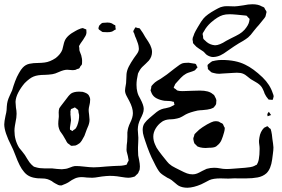

<svg xmlns="http://www.w3.org/2000/svg" viewBox="-20 -823 1324 903"><path d="M461 -715Q464 -716 472 -716Q476 -717 485 -717Q498 -717 506 -713L517 -706Q520 -706 522 -704Q523 -702 523 -693Q523 -692 524 -688.5Q525 -685 524 -684Q523 -683 521.5 -683Q520 -683 519 -682L510 -676Q499 -670 472 -672Q464 -672 461 -673L454 -678Q453 -679 449 -681.5Q445 -684 444 -686L443 -689Q443 -695 447 -703Q449 -705 453.5 -709.5Q458 -714 461 -715ZM622 -424Q622 -405 626 -390Q630 -374 640 -358Q656 -328 656 -311Q656 -299 651.5 -288Q647 -277 646 -275Q640 -264 635 -251Q630 -238 629 -227Q628 -223 628 -214Q628 -204 630 -184Q631 -177 630.5 -167Q630 -157 630 -152Q629 -144 629 -130V-119Q629 -101 630 -92Q632 -80 634 -72Q638 -52 638 -40Q638 -31 637 -27Q637 -23 633 -17Q631 -10 629 -8Q626 -4 623 -2Q614 7 614 7L604 10Q594 13 583 13Q573 13 549 9Q511 2 479 5Q457 7 447 9Q425 13 414 13L389 12Q373 10 364 10Q347 10 333 16Q319 22 301 35Q291 41 277 46L270 49Q261 50 254 47Q247 44 240.5 40Q234 36 232 35Q224 28 212 23Q204 19 191 17Q184 16 171 16Q154 16 146 14Q111 9 92 -16Q73 -37 52 -94Q41 -123 34 -136Q0 -202 0 -238Q0 -251 6 -279Q10 -294 11 -305Q11 -309 12 -323Q13 -337 16 -348Q19 -359 26 -374Q33 -389 37 -398Q43 -419 51 -440.5Q59 -462 69 -479Q79 -497 87 -505Q100 -519 118 -523Q136 -527 162 -527Q174 -527 190 -529Q215 -532 242 -550Q265 -568 273 -589Q275 -595 278 -609Q281 -623 284 -630Q294 -656 336 -678Q344 -683 360 -689Q363 -689 364.5 -690Q366 -691 368 -691Q371 -691 381 -686Q385 -686 386 -684V-683Q386 -680 386.5 -674Q387 -668 386 -665Q386 -663 384.5 -659.5Q383 -656 382 -654Q379 -648 371 -636Q362 -624 359 -619Q353 -609 352 -607Q351 -605 353 -598Q353 -588 354 -584Q356 -579 358 -573.5Q360 -568 362 -563Q367 -546 366 -531Q366 -523 365 -520Q364 -517 361.5 -515Q359 -513 358 -511Q356 -505 352 -501Q351 -500 347.5 -499.5Q344 -499 342 -498Q336 -494 332 -494Q329 -493 322 -493Q315 -493 309 -494Q303 -495 296 -495Q280 -495 256 -484Q239 -476 226 -474Q219 -473 208.5 -472Q198 -471 192 -471Q157 -471 138 -463Q120 -456 96 -432Q78 -411 66 -388Q54 -365 53 -344Q53 -335 55 -317Q58 -302 58 -288Q58 -270 53 -248Q52 -243 50 -231Q48 -219 48 -208Q48 -164 70 -128Q71 -127 84 -111L97 -94Q105 -82 108 -76Q120 -56 128 -49Q136 -41 137 -41Q139 -39 143 -38Q147 -37 150 -36Q166 -31 190 -31H225Q234 -30 247.5 -28.5Q261 -27 271 -27Q277 -27 289 -29Q296 -30 300.5 -32Q305 -34 309 -35Q323 -41 332 -42H342Q352 -42 370 -40Q404 -36 420 -36Q441 -36 481 -40Q491 -40 511 -42Q518 -43 533 -43Q552 -43 560 -45Q562 -45 568 -46.5Q574 -48 576 -49Q577 -50 578 -54Q579 -58 580 -59Q585 -67 585 -69Q585 -72 584 -74.5Q583 -77 583 -80Q582 -88 578.5 -100Q575 -112 575 -118Q575 -131 576 -140.5Q577 -150 578 -157Q579 -164 579 -179V-200Q581 -216 583 -222Q585 -229 587.5 -235Q590 -241 592 -245Q605 -271 605 -291Q605 -316 588 -348Q585 -354 576.5 -369.5Q568 -385 568 -397Q568 -405 573 -432Q574 -440 574 -453Q574 -466 575 -475Q577 -493 586 -510.5Q595 -528 610 -550Q614 -556 623 -568Q632 -580 633 -591V-595Q633 -601 632 -604Q631 -615 620 -642Q618 -646 615.5 -652Q613 -658 611 -666Q610 -668 608.5 -670.5Q607 -673 607 -676Q607 -678 609 -681.5Q611 -685 612 -686L616 -694H617Q622 -694 628 -691Q634 -691 636 -690Q638 -689 643 -681Q651 -671 663 -649Q667 -643 677.5 -627Q688 -611 692 -597Q695 -588 695 -579Q695 -556 680 -538Q680 -538 665 -523Q654 -513 649 -508Q638 -497 629 -477Q622 -447 622 -424ZM404 -356V-354Q404 -346 403 -340Q402 -334 401 -330Q397 -314 397 -306Q397 -298 399 -284Q401 -268 401 -261Q401 -252 400 -248Q398 -235 388 -214L377 -184Q364 -158 355 -150L346 -144Q344 -143 341.5 -141.5Q339 -140 336 -139Q333 -138 326 -138L317 -137Q313 -137 306 -144Q298 -149 297 -151Q295 -153 293 -157Q291 -161 290 -163L276 -187Q273 -192 269 -197Q265 -202 262 -207Q257 -218 255 -228Q254 -232 254 -240Q254 -252 256 -268Q257 -273 256.5 -281.5Q256 -290 256 -294Q256 -305 259 -314L266 -324Q267 -326 286 -350Q299 -368 302 -371Q304 -373 307.5 -377Q311 -381 314 -383Q328 -392 352 -392Q363 -392 369 -391Q380 -388 389 -383Q396 -378 398 -374Q399 -372 401.5 -366.5Q404 -361 404 -356ZM312 -279Q312 -274 313 -268Q314 -262 314 -257Q314 -253 313 -250Q312 -247 312 -243Q312 -242 309 -223V-216Q309 -213 311 -212Q313 -211 314 -211Q318 -207 321 -207Q323 -207 325 -211Q333 -215 337 -220L343 -232Q353 -258 352 -282L349 -296Q349 -302 348 -304Q347 -307 342.5 -310Q338 -313 336 -315Q333 -318 332 -318L324 -314Q323 -313 319 -312Q315 -311 314 -310Q313 -309 311 -297Q312 -293 311.5 -288Q311 -283 312 -279Z M978 -535Q981 -536 985.5 -536.5Q990 -537 992 -538Q1007 -541 1023 -541Q1089 -541 1133 -519Q1171 -501 1215 -459Q1250 -425 1263 -384Q1264 -382 1265.5 -377.5Q1267 -373 1267 -371V-370Q1267 -368 1266 -365.5Q1265 -363 1265 -361Q1264 -360 1263.5 -357Q1263 -354 1262 -353L1254 -354Q1246 -354 1243 -355L1240 -359Q1231 -370 1230 -373Q1224 -382 1221 -393Q1215 -407 1211 -413Q1202 -426 1184.5 -436Q1167 -446 1159 -451Q1152 -456 1142 -464.5Q1132 -473 1124 -476Q1113 -481 1094 -481Q1081 -481 1074 -480L1024 -477L1011 -476Q998 -476 988 -479Q985 -480 980 -481Q975 -482 973 -484Q971 -485 968 -488.5Q965 -492 962 -494Q958 -498 958 -498Q957 -499 957.5 -501Q958 -503 958 -503Q956 -509 956 -515Q956 -518 958.5 -520Q961 -522 962 -523Q974 -533 978 -535ZM1232 -227Q1233 -227 1235 -228.5Q1237 -230 1238 -229Q1240 -228 1242.5 -225.5Q1245 -223 1246 -221Q1252 -218 1253 -216Q1254 -214 1254.5 -210.5Q1255 -207 1256 -205Q1259 -193 1261 -170Q1265 -145 1266 -130Q1266 -117 1263.5 -100Q1261 -83 1260 -73Q1254 -28 1233 -8Q1216 7 1191.5 11.5Q1167 16 1138 16H1101Q1086 15 1054 17L1017 16Q983 16 965 24Q960 26 944 35L926 44Q891 59 862 60Q838 60 821 51Q814 47 804 38Q794 29 787 24Q777 17 767 13Q743 -1 733 -11Q721 -24 703 -62Q683 -99 663 -160Q662 -163 656.5 -180Q651 -197 651 -212Q651 -232 660.5 -244.5Q670 -257 681.5 -266.5Q693 -276 696 -279Q706 -288 717 -296.5Q728 -305 739 -309Q750 -313 759 -314Q780 -318 789 -324Q792 -325 795.5 -327Q799 -329 801 -331Q801 -332 799 -336Q799 -342 797 -344Q796 -345 792 -345Q789 -346 785 -347Q781 -348 775 -348Q768 -349 754 -349Q733 -352 716.5 -360.5Q700 -369 693 -385Q692 -388 690.5 -391.5Q689 -395 688 -398Q688 -400 691 -409Q691 -417 693 -419Q694 -421 700 -427Q708 -436 719.5 -443Q731 -450 735 -452Q762 -469 800 -500Q805 -503 815.5 -511.5Q826 -520 835 -524Q844 -528 867 -528Q883 -526 892 -524Q898 -524 900 -522Q903 -521 906 -511Q907 -510 908 -509Q909 -508 909 -506Q908 -505 907 -504Q906 -503 905 -502Q903 -500 900 -496Q897 -492 894 -491Q892 -490 884 -487Q860 -480 853 -475Q842 -469 830.5 -457Q819 -445 815 -440Q807 -432 806 -430Q804 -428 802.5 -424Q801 -420 800 -418Q799 -417 798 -414.5Q797 -412 797 -411Q797 -409 806 -404Q812 -398 815 -397Q817 -396 820.5 -396Q824 -396 826 -395Q839 -394 854 -395Q873 -395 882 -396L920 -397Q962 -397 980 -381Q981 -380 983.5 -378.5Q986 -377 988 -374L993 -364Q994 -362 995.5 -359Q997 -356 997 -354Q998 -352 997.5 -348.5Q997 -345 997 -343Q997 -335 996 -333Q995 -330 993.5 -328Q992 -326 991 -325Q990 -324 988 -321Q986 -318 983 -316Q980 -314 977 -313.5Q974 -313 971 -311Q958 -307 931 -305Q923 -305 909 -303Q873 -295 854 -285Q849 -282 837 -275Q825 -268 814 -266Q807 -264 798.5 -263Q790 -262 787 -262Q764 -262 750 -255Q748 -255 740 -249Q723 -237 712 -218.5Q701 -200 701 -181Q701 -162 709 -144Q715 -128 727 -112.5Q739 -97 741 -94Q747 -87 757 -74Q767 -61 775 -53Q787 -42 805 -33.5Q823 -25 828 -22Q847 -12 859.5 -7.5Q872 -3 886 -3Q897 -3 907 -7Q917 -11 931 -19L952 -29Q970 -34 987 -34Q1001 -34 1016 -31Q1021 -30 1028.5 -29Q1036 -28 1045 -28Q1058 -28 1082 -30Q1116 -32 1133 -34Q1145 -35 1157.5 -37Q1170 -39 1179 -44Q1181 -46 1183.5 -46.5Q1186 -47 1188 -49L1193 -59Q1198 -71 1200 -96Q1201 -105 1201 -123Q1201 -133 1199.5 -142Q1198 -151 1198 -161Q1198 -166 1200 -176Q1204 -204 1222 -222ZM1244 -297Q1244 -297 1246 -295L1252 -286Q1255 -283 1255 -282Q1254 -281 1253.5 -281.5Q1253 -282 1252 -281L1241 -277L1239 -276Q1238 -278 1237.5 -281.5Q1237 -285 1238 -288Q1239 -289 1240.5 -292Q1242 -295 1244 -297ZM1002 -139Q997 -134 994 -133Q985 -128 962 -128L947 -127Q933 -127 921 -130Q909 -134 909 -134Q909 -134 902 -141Q900 -143 898 -145Q896 -147 894 -149L891 -159Q891 -162 890 -164.5Q889 -167 889 -170Q889 -173 890 -176Q891 -179 892 -181L895 -192Q897 -194 899.5 -196.5Q902 -199 904 -201Q916 -214 933 -225Q950 -236 954 -238Q976 -250 985 -252L995 -253Q1001 -253 1009 -251Q1011 -250 1019 -245Q1020 -245 1022 -244Q1024 -243 1027 -241Q1029 -239 1030.5 -235Q1032 -231 1033 -229L1037 -222V-219Q1037 -212 1034 -201Q1028 -179 1021.5 -164Q1015 -149 1002 -139ZM1147 -647Q1137 -639 1123 -630.5Q1109 -622 1103 -619Q1086 -609 1049 -583Q1032 -570 1017 -563Q1002 -556 986 -555H979Q974 -555 966 -558Q958 -561 954 -564Q950 -566 944.5 -572.5Q939 -579 936 -581Q929 -586 915.5 -594.5Q902 -603 895 -612L888 -620Q887 -622 887.5 -624Q888 -626 887 -628Q887 -630 886 -634.5Q885 -639 886 -641Q886 -646 890 -654Q893 -665 900 -677.5Q907 -690 910 -695Q928 -726 937 -736Q953 -755 993 -777Q995 -778 1006 -784Q1017 -790 1028 -792Q1035 -794 1048 -794L1083 -793Q1093 -793 1125 -798Q1148 -803 1167 -803Q1195 -803 1211 -793Q1220 -790 1223 -787L1228 -777Q1229 -776 1231 -773Q1233 -770 1233 -768Q1234 -767 1233 -764Q1232 -761 1232 -760Q1231 -758 1230.5 -753.5Q1230 -749 1229 -747Q1229 -745 1223 -737Q1222 -735 1197 -705Q1190 -698 1174 -678Q1158 -656 1147 -647ZM1094 -754Q1072 -756 1060 -756Q1041 -756 1028 -752Q1004 -745 972 -717Q951 -698 940 -677Q939 -675 936.5 -671.5Q934 -668 933 -664Q933 -659 935 -653Q935 -645 936 -642Q937 -639 940.5 -636Q944 -633 945 -632Q959 -617 979 -612L991 -610Q1012 -610 1044 -631L1067 -643Q1092 -655 1105.5 -663Q1119 -671 1130 -683Q1149 -705 1152 -722L1154 -734Q1154 -734 1147 -741Q1146 -742 1144 -744.5Q1142 -747 1140 -749Q1138 -750 1134 -750L1114 -752Q1108 -752 1094 -754Z"/></svg>

Font: Rubik-Burned
Style: Regular
Weight: 400
Designer: NaN (generative design), Hubert & Fischer (Rubik source font outlines)
Foundry: NaN, Hubert & Fischer
Version: Version 1.000